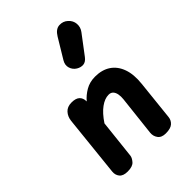

<svg xmlns="http://www.w3.org/2000/svg" viewBox="-261 -1049 1172 1172"><g transform="rotate(-45 325.0 -463.5)"><path d="M136 0Q97 0 81.2 -20Q65.5 -40 68.5 -67.5L110 -463Q113.5 -496 133.8 -518.5Q154 -541 191 -541Q227 -541 243.8 -525.5Q260.5 -510 261 -482.5V-479.5Q285.5 -509 321.5 -530Q357.5 -551 404 -551Q464 -551 504.8 -523.5Q545.5 -496 564 -444Q582.5 -392 574.5 -318.5L547 -58.5Q544.5 -34 525.8 -17Q507 0 465 0Q428.5 0 412.8 -21.8Q397 -43.5 400 -71.5L429 -330.5Q431.5 -353.5 428 -372.5Q424.5 -391.5 414 -403Q403.5 -414.5 384.5 -414.5Q351 -414.5 314.8 -388.2Q278.5 -362 243 -308.5L215.5 -57Q213.5 -40 196.2 -20Q179 0 136 0ZM361.5 -664Q338.5 -678 330.2 -704.2Q322 -730.5 338.5 -758L415.5 -885.5Q439.5 -925.5 472.2 -927.2Q505 -929 528 -907.5Q551.5 -886.5 553.8 -856.5Q556 -826.5 537.5 -802L445 -679.5Q426.5 -655 404.8 -653Q383 -651 361.5 -664Z"/></g></svg>

Font: Edu NSW ACT Hand Pre
Style: Regular
Weight: 400
Designer: Tina and Corey Anderson, Eben Sorkin, Mirko Velimirovic
Foundry: Sorkin Type Co.
Version: Version 2.000